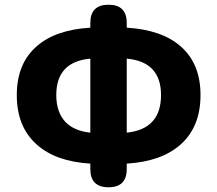

<svg xmlns="http://www.w3.org/2000/svg" viewBox="-20 -778 918 812"><path d="M439 14Q362 14 362 -63V-86Q215 -95 135 -167Q51 -242 51 -376Q51 -509 135 -582Q214 -652 362 -661V-681Q362 -758 439 -758Q516 -758 516 -681V-661Q664 -652 744 -582Q828 -509 828 -376Q828 -242 744 -167Q663 -95 516 -86V-63Q516 14 439 14ZM362 -217V-373V-530Q218 -517 218 -376Q218 -303 257 -262Q294 -224 362 -217ZM516 -217Q661 -232 661 -376Q661 -517 516 -530V-373Z"/></svg>

Font: GenSenRounded TW H
Style: Regular
Weight: 900
Version: Version 1.501;PS 1;hotconv 16.6.51;makeotf.lib2.5.65220